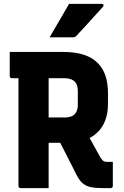

<svg xmlns="http://www.w3.org/2000/svg" viewBox="-20 -967 640 987"><path d="M406 -318Q431 -274 451.5 -238Q472 -202 496 -158Q504 -145 510.5 -140Q517 -135 527 -135Q531 -135 533.5 -135Q536 -135 540 -135H560Q560 -101 560 -73Q560 -45 560 -11Q560 -6 557 -3Q554 0 549 0Q542 0 529.5 0Q517 0 507 0Q471 0 447 -5Q423 -10 406 -24Q389 -38 375 -65Q350 -114 325.5 -163Q301 -212 275 -261ZM30 -700Q98 -700 167 -700Q236 -700 304 -700Q367 -700 411 -685.5Q455 -671 482.5 -643Q510 -615 522.5 -576.5Q535 -538 535 -490V-431Q535 -385 521 -348Q507 -311 480 -285.5Q453 -260 415 -246.5Q377 -233 329 -233Q301 -233 272.5 -233Q244 -233 216 -233L205 -228V-363Q231 -363 257.5 -363Q284 -363 310 -363Q334 -363 349.5 -370Q365 -377 372.5 -392Q380 -407 380 -429V-499Q380 -516 376 -528Q372 -540 364 -548Q356 -556 342.5 -560.5Q329 -565 310 -565Q266 -565 220.5 -565Q175 -565 130.5 -565Q86 -565 41 -565Q36 -565 33 -568Q30 -571 30 -576Q30 -609 30 -638Q30 -667 30 -700ZM230 0Q193 0 158.5 0Q124 0 86 0Q81 0 78 -3Q75 -6 75 -11Q75 -91 75 -165.5Q75 -240 75 -313.5Q75 -387 75 -462Q75 -537 75 -616H242L230 -586Q230 -557 230 -529Q230 -501 230 -475Q230 -412 230 -352Q230 -292 230 -230Q230 -168 230 -98Q230 -71 230 -46Q230 -21 230 0ZM335 -947Q377 -947 401 -947Q425 -947 447 -947Q469 -947 504 -947Q510 -947 512 -942.5Q514 -938 510 -933Q491 -912 476.5 -896Q462 -880 448 -864.5Q434 -849 416 -829.5Q398 -810 371 -781Q369 -779 365 -777Q361 -775 355 -775Q324 -775 304.5 -775Q285 -775 269.5 -775Q254 -775 235 -775Q253 -806 269 -833.5Q285 -861 301.5 -889Q318 -917 335 -947Z"/></svg>

Font: Recursive ExtraBold
Style: Regular
Weight: 800
Version: Version 1.085